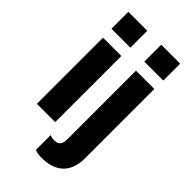

<svg xmlns="http://www.w3.org/2000/svg" viewBox="-288 -836 1120 1120"><g transform="rotate(45 272.0 -276.0)"><path d="M58.2 -756.4V-617.2H214.5V-756.4ZM329.5 -756.4V-617.2H485.8V-756.4ZM60.4 0H211.6V-545.5H60.4ZM299 203.5C408.7 205.3 483.7 151.6 483.7 25.2V-545.5H332.4V22C332.4 53.3 323.2 79.5 283.4 79.5C269.2 79.5 254.3 76 246.4 72.4V193.9C260.7 200.3 274.1 203.1 299 203.5Z"/></g></svg>

Font: TID UI
Style: Bold
Weight: 700
Designer: The TID Project Authors
Foundry: Bakken & Bæck
Version: Version 1.001;hotconv 1.0.109;makeotfexe 2.5.65596